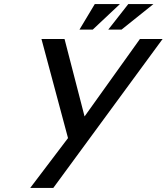

<svg xmlns="http://www.w3.org/2000/svg" viewBox="-20 -920 816 940"><path d="M608 -900H731L575 -775H510ZM444 -900H567L434 -775H369ZM241 0H128L313 -244L183 -729H296L394 -350L665 -729H776Z"/></svg>

Font: Miedinger
Style: Italic
Weight: 400
Italic angle: -13°
Version: Version 001.000